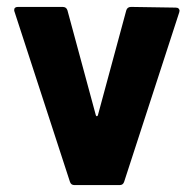

<svg xmlns="http://www.w3.org/2000/svg" viewBox="-20 -535 560 555"><path d="M195 0Q185 0 182 -10L22 -501Q21 -503 21 -506Q21 -515 32 -515H161Q172 -515 175 -505L257 -202Q258 -199 260 -199Q262 -199 263 -202L345 -505Q348 -515 359 -515L488 -513Q494 -513 496.5 -510Q499 -507 499 -504Q499 -502 498 -499L339 -10Q336 0 326 0Z"/></svg>

Font: LinhAnh
Style: Bold
Weight: 700
Designer: Jeremy Tribby
Foundry: Tribby Type
Version: Version 1.408